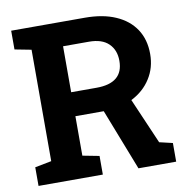

<svg xmlns="http://www.w3.org/2000/svg" viewBox="-80 -789 847 866"><g transform="rotate(-10 344.0 -355.5)"><path d="M506.8 -308.6 597.2 -99.6 657.7 -85.4V0H484.9L375.5 -280.8H245.6V-100.1L321.8 -85.4V0H27.3V-85.4L103 -100.1V-610.4L27.3 -625V-710.9H364.3Q446.8 -710.9 504.9 -685.5Q563.5 -660.2 595 -612.8Q626.5 -565.4 626.5 -499Q626.5 -436 595.2 -387.2Q564 -337.4 506.8 -308.6ZM245.6 -601.1V-390.6H361.8Q484.4 -390.6 484.4 -492.7Q484.4 -542 454.1 -571.5Q423.8 -601.1 364.3 -601.1Z"/></g></svg>

Font: Suwannaphum
Style: Bold
Weight: 700
Designer: Danh Hong
Version: Version 8.002; ttfautohint (v1.8.3)